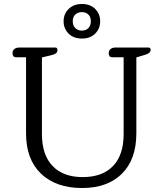

<svg xmlns="http://www.w3.org/2000/svg" viewBox="-20 -934 821 966"><path d="M300 -827Q300 -864 325.5 -889Q351 -914 392 -914Q434 -914 459 -889Q484 -864 484 -827Q484 -790 459 -765Q434 -740 392 -740Q350 -740 325 -765Q300 -790 300 -827ZM437 -827Q437 -849 424.5 -861Q412 -873 392 -873Q372 -873 359 -861Q346 -849 346 -827Q346 -805 359 -792.5Q372 -780 392 -780Q412 -780 424.5 -792.5Q437 -805 437 -827ZM111 -263V-646H60Q43 -646 43 -667Q43 -680 52.5 -687.5Q62 -695 79 -695H257Q269 -695 269 -682Q269 -672 262.5 -666.5Q256 -661 241 -657L191 -645V-259Q191 -155 244.5 -99Q298 -43 396 -43Q495 -43 548.5 -98.5Q602 -154 602 -259V-646H544Q527 -646 527 -667Q527 -680 536.5 -687.5Q546 -695 563 -695H726Q738 -695 738 -683Q738 -667 712 -659L666 -645V-263Q666 -132 593.5 -60Q521 12 393 12Q262 12 186.5 -60Q111 -132 111 -263Z"/></svg>

Font: Maitree
Style: Regular
Weight: 400
Designer: CadsonDemak Team
Foundry: CadsonDemak
Version: Version 1.000